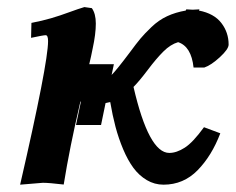

<svg xmlns="http://www.w3.org/2000/svg" viewBox="-20 -517 663 540"><path d="M217.3 -497.1 238.3 -494.1Q249.5 -478.5 249.5 -450.7Q249.5 -421.4 240.7 -380.9Q239.3 -373.5 236.1 -358.6Q232.9 -343.8 231 -336.4H300.3L293.9 -306.2Q308.1 -320.3 344.7 -369.1Q363.8 -395 374.8 -408.2Q385.7 -421.4 406 -440.9Q426.3 -460.4 450 -471.4Q473.6 -482.4 502.4 -487.3L503.9 -490.7Q510.3 -490.7 522 -489.7Q533.7 -490.7 541 -490.7L539.6 -487.3Q582 -479 602.5 -452.4Q623 -425.8 623 -391.6Q623 -378.9 598.4 -356.2Q573.7 -333.5 554.7 -327.1H524.4Q518.1 -386.2 481 -398.4Q459.5 -392.1 439.5 -372.1Q419.4 -352.1 395.5 -320.3Q371.6 -288.6 355.5 -272.5Q398.4 -86.9 456.1 -86.9Q476.6 -86.9 499.5 -101.6Q522.5 -116.2 553.7 -159.2L599.6 -142.1Q575.7 -79.1 535.9 -38.3Q496.1 2.4 439.9 2.4Q414.6 2.4 392.8 -10.5Q371.1 -23.4 355.2 -44.9Q339.4 -66.4 326.4 -97.2Q313.5 -127.9 304.9 -160.2Q296.4 -192.4 290 -230Q284.2 -228.5 276.9 -227.1L264.2 -165.5H193.8L207.5 -231Q207 -231.4 206.1 -231.4Q175.8 -101.6 159.2 2Q117.7 -2.9 100.6 -2.9L36.6 2.4Q115.2 -338.9 115.2 -401.4Q115.2 -418 108.4 -418Q102.1 -418 67.4 -410.6L68.4 -452.6Q99.1 -458.5 124 -465.8Q148.9 -473.1 174.8 -482.7Q200.7 -492.2 217.3 -497.1ZM219.7 -289.1V-287.6Z"/></svg>

Font: Flanker
Style: Bold Italic
Weight: 700
Italic angle: -12°
Designer: Flanker
Version: Version 2.000